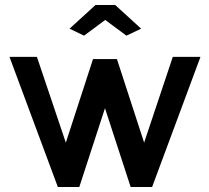

<svg xmlns="http://www.w3.org/2000/svg" viewBox="-20 -750 840 770"><path d="M504 0 401 -316 298 0H212L18 -522H128L244 -178L353 -513H449L558 -178L673 -522H784L590 0ZM259 -635 363 -730H442L546 -635L487 -607L402 -670L317 -607Z"/></svg>

Font: Oxford Sans SemiBold
Style: Regular
Weight: 600
Designer: Matt McInerney, Pablo Impallari, Rodrigo Fuenzalida
Foundry: Matt McInerney, Pablo Impallari, Rodrigo Fuenzalida
Version: Version 3.000g; ttfautohint (v1.5) -l 8 -r 28 -G 28 -x 14 -D